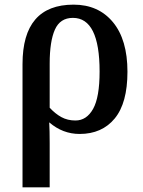

<svg xmlns="http://www.w3.org/2000/svg" viewBox="-20 -567 614 827"><path d="M77 -291Q77 -547 297 -547Q404 -547 466.5 -471.5Q529 -396 529 -258Q529 -123 474 -56.5Q419 10 323 10Q250 10 192 -40Q194 -4 194 49V240H77ZM409 -259Q409 -490 294 -490Q239 -490 216.5 -439.5Q194 -389 194 -293V-103Q218 -77 244.5 -62.5Q271 -48 305 -48Q353 -48 381 -98Q409 -148 409 -259Z"/></svg>

Font: Noto Serif NarrowSemiBold
Style: Regular
Weight: 600
Width: 4
Designer: Monotype Design Team
Foundry: Monotype Imaging Inc.
Version: Version 1.001